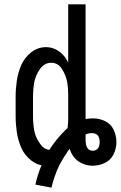

<svg xmlns="http://www.w3.org/2000/svg" viewBox="-20 -755 556 884"><path d="M217 109 143 95Q153 49 171 6Q146 1 124 -16Q93 -40 78 -74.5Q63 -109 57.5 -146Q52 -183 52 -220V-310Q52 -347 57.5 -384Q63 -421 78 -455.5Q93 -490 123.5 -514Q154 -538 192 -538Q221 -538 246.5 -522Q272 -506 287 -480Q291 -474 294 -467V-735H374V-207Q391 -210 409 -210Q438 -210 464.5 -197Q491 -184 503.5 -157Q516 -130 516 -101Q516 -72 503 -45Q490 -18 463 -5Q436 8 407 8Q381 8 357 -3Q333 -14 318 -35Q306 -51 301 -70Q296 -63 290 -56L289 -54L287 -50Q281 -40 274 -31Q263 -13 253 6Q241 31 232 57Q223 83 217 109ZM407 -61Q417 -61 425 -66.5Q433 -72 436 -81.5Q439 -91 439 -101Q439 -142 403 -142Q388 -142 374 -136V-134Q374 -128 374 -123V-120V-114V-112Q374 -61 407 -61ZM207 -65Q238 -114 282 -157Q286 -161 291 -165Q294 -187 294 -210V-320Q294 -347 290 -373Q285 -405 266.5 -435.5Q248 -466 216 -466Q184 -466 163.5 -436.5Q143 -407 137.5 -375Q132 -343 132 -310V-220Q132 -187 137.5 -155Q143 -123 164 -94Q181 -68 207 -65Z"/></svg>

Font: Iosevka SS08
Style: Regular
Weight: 400
Monospace: yes
Designer: Belleve Invis
Foundry: Belleve Invis
Version: 2.1.0; ttfautohint (v1.8.2)